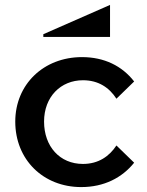

<svg xmlns="http://www.w3.org/2000/svg" viewBox="-20 -744 599 780"><path d="M156 -594H427V-724L156 -605ZM310 16C403 16 476 -22 525 -83L453 -153C424 -109 380 -78 317 -78C223 -78 159 -149 159 -250C159 -351 227 -418 317 -418C380 -418 424 -388 453 -343L525 -413C476 -476 404 -512 313 -512C157 -512 42 -401 42 -250C42 -95 156 16 310 16Z"/></svg>

Font: LaHaus Display SemiBold
Style: Regular
Weight: 600
Designer: We are Make, BastardaType, Dalton Maag Ltd
Foundry: BastardaType, Dalton Maag Ltd
Version: Version 3.100;Glyphs 3.3 (3331)